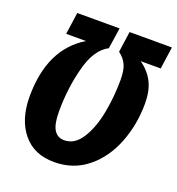

<svg xmlns="http://www.w3.org/2000/svg" viewBox="-129 -798 850 921"><g transform="rotate(20 296.0 -338.0)"><path d="M31 -239Q31 -482 194 -581H93L109 -693H325L309 -586Q245 -554 216.5 -446Q188 -338 188 -219Q188 -156 205.5 -127Q223 -98 258 -98Q312 -98 347.5 -155Q383 -212 398.5 -296Q414 -380 414 -462Q414 -511 401.5 -538.5Q389 -566 361 -587L376 -693H592L576 -580H474Q519 -548 541 -504Q563 -460 563 -396Q563 -289 526 -194Q489 -99 417.5 -41Q346 17 248 17Q145 17 88 -53Q31 -123 31 -239Z"/></g></svg>

Font: Fira Sans Extra Condensed
Style: Bold Italic
Weight: 700
Width: 3
Italic angle: -8°
Designer: Carrois Corporate & Edenspiekermann AG
Foundry: Carrois Corporate GbR & Edenspiekermann AG
Version: Version 4.203